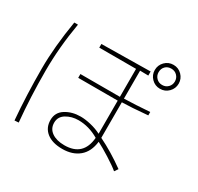

<svg xmlns="http://www.w3.org/2000/svg" viewBox="-171 -956 1261 1225"><g transform="rotate(30 460.0 -344.0)"><path d="M774 -578Q737 -578 711.5 -604Q686 -630 686 -666Q686 -702 711.5 -728Q737 -754 774 -754Q811 -754 836.5 -728Q862 -702 862 -666Q862 -630 836.5 -604Q811 -578 774 -578ZM774 -726Q747 -726 730.5 -709Q714 -692 714 -666Q714 -641 731 -623.5Q748 -606 774 -606Q800 -606 817 -623.5Q834 -641 834 -666Q834 -691 817 -708.5Q800 -726 774 -726ZM72 61Q57 -116 57 -313Q57 -473 90 -671H117Q85 -486 85 -313Q85 -122 102 59ZM784 24Q757 1 700 -35Q643 -71 605 -90Q596 -13 548.5 26.5Q501 66 426 66Q352 66 310.5 33Q269 0 269 -57Q269 -113 316 -142.5Q363 -172 426 -172Q460 -172 502 -162Q544 -152 579 -134V-378H288V-406H579V-612H308V-639L668 -644V-614L607 -615V-409Q689 -411 795 -419V-394Q673 -383 607 -382V-120Q702 -74 802 -2ZM426 -145Q376 -145 337 -121.5Q298 -98 298 -54Q298 -10 333 14.5Q368 39 426 39Q564 39 576 -102Q503 -145 426 -145Z"/></g></svg>

Font: LINE Seed Sans KR Thin
Style: Regular
Weight: 250
Designer: LINE BX Design & Sandoll Inc & Dalton Maag Ltd
Foundry: Sandoll Inc.
Version: Version 1.000